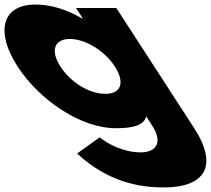

<svg xmlns="http://www.w3.org/2000/svg" viewBox="-220 -548 926 843"><path d="M118.6 126C253.6 251 392.1 275 499.1 275C674.1 275 743.5 186 632.1 14L290.7 -513H113.7L143.5 -467H140.5C73.3 -506 4 -528 -64 -528C-214 -528 -240 -406 -142.8 -256C-45.7 -106 137.7 15 287.7 15C357.7 15 411.2 5 422 -37L446.7 1C505.6 92 448.4 121 399.4 121C322.4 121 256.7 86 217.6 55ZM45.2 -256C-0.8 -327 19.8 -377 86.8 -377C152.8 -377 238.2 -327 284.2 -256C329.5 -186 311.9 -136 242.9 -136C170.9 -136 90.5 -186 45.2 -256Z"/></svg>

Font: Hussar
Style: BdOpOblSeven
Weight: 700
Foundry: Cannot Into Space Fonts
Version: Version 2.00